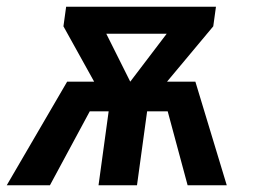

<svg xmlns="http://www.w3.org/2000/svg" viewBox="-30 -549 759 569"><path d="M549 -307H465L602 -471L610 -529H166L158 -471L249 -307H169L-10 0H118L236 -219H292L262 0H376L406 -219H467L526 0H642ZM285 -449H464L356 -307Z"/></svg>

Font: Fira Sans Medium
Style: Italic
Weight: 500
Italic angle: -8°
Designer: bBox Type GmbH & Carrois Corporate GbR & Edenspiekermann AG
Foundry: bBox Type GmbH & Carrois Corporate GbR & Edenspiekermann AG
Version: Version 4.301;PS 004.301;hotconv 1.0.88;makeotf.lib2.5.64775